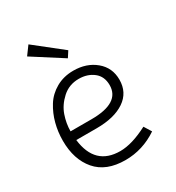

<svg xmlns="http://www.w3.org/2000/svg" viewBox="-178 -842 879 960"><g transform="rotate(-30 261.0 -362.0)"><path d="M291 -609 269 -575 97 -685 133 -734ZM425 -90 451 -48Q365 10 265 10Q154 10 97.5 -56Q41 -122 41 -230Q41 -281 53.5 -328.5Q66 -376 91.5 -417Q117 -458 161 -483Q205 -508 261 -508Q337 -508 388 -465.5Q439 -423 439 -354Q439 -280 380 -240Q321 -200 219 -200H101Q120 -42 265 -42Q333 -42 425 -90ZM98 -252H219Q383 -252 383 -355Q383 -405 348.5 -432Q314 -459 264 -459Q208 -459 168.5 -423Q129 -387 113.5 -342Q98 -297 98 -252Z"/></g></svg>

Font: Bellota
Style: Regular
Weight: 400
Designer: Kemie Guaida
Foundry: Kemie Guaida
Version: Version 1.000;PS 002.000;hotconv 1.0.70;makeotf.lib2.5.58329